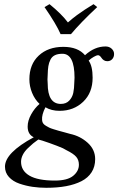

<svg xmlns="http://www.w3.org/2000/svg" viewBox="-20 -664 568 922"><path d="M337.9 -291Q337.9 -405.8 279.8 -405.8Q257.8 -405.8 243.7 -398.9Q229.5 -392.1 222.2 -377.4Q214.8 -362.8 212.2 -346.2Q209.5 -329.6 209 -304.2Q208 -297.4 208 -282.2Q208 -270 209 -263.2Q209 -165 272 -165Q297.4 -165 312.3 -180.7Q327.1 -196.3 331.8 -217.5Q336.4 -238.8 336.9 -270Q337.9 -276.9 337.9 -291ZM164.1 5.9Q148.4 17.1 139.4 24.4Q130.4 31.7 114.3 47.1Q98.1 62.5 89.6 79.3Q81.1 96.2 81.1 112.8Q81.1 155.8 121.3 179.4Q161.6 203.1 243.2 203.1Q303.7 203.1 331.3 180.4Q358.9 157.7 358.9 127Q358.9 104.5 346.2 89.4Q333.5 74.2 298.8 57.1Q289.1 51.3 282.2 47.9Q256.3 36.6 217 22.7Q177.7 8.8 164.1 5.9ZM424.8 -291Q424.8 -218.8 379.4 -175.3Q334 -131.8 266.1 -131.8Q226.6 -131.8 198.2 -148.9Q179.7 -112.8 182.1 -87.9Q182.1 -83 183.1 -81.1Q184.6 -74.7 188.7 -69.6Q192.9 -64.5 201.2 -59.6Q209.5 -54.7 216.1 -51.3Q222.7 -47.9 237.1 -43.5Q251.5 -39.1 260 -36.6Q268.6 -34.2 287.8 -29.1Q307.1 -23.9 316.9 -21Q365.2 -10.7 401.1 21.7Q437 54.2 437 100.1Q437 136.2 419.9 163.1Q402.8 189.9 371.1 206.1Q339.4 222.2 297.4 230Q255.4 237.8 202.1 237.8Q168.5 237.8 136.5 233.2Q104.5 228.5 73.2 217.8Q42 207 22.9 186Q3.9 165 3.9 136.2Q3.9 69.8 142.1 -4.9Q112.8 -18.6 112.8 -56.2Q112.8 -84.5 129.6 -114.7Q146.5 -145 169.9 -165Q147 -186.5 134 -218.3Q121.1 -250 121.1 -283.2Q121.1 -355 166 -397Q210.9 -439 284.2 -439Q354 -439 388.2 -398.9Q434.1 -440.9 486.8 -440.9Q504.4 -440.9 516.1 -430.2Q527.8 -419.4 527.8 -404.8Q527.8 -389.6 518.8 -379.9Q509.8 -370.1 495.1 -370.1Q477.1 -370.1 465.8 -388.2Q458.5 -398.9 450.2 -398.9Q444.3 -398.9 430.4 -391.1Q416.5 -383.3 405.8 -373Q424.8 -346.2 424.8 -291ZM320.8 -500H271Q251 -546.9 193.8 -629.9L217.8 -644Q275.4 -597.2 306.2 -556.2Q326.2 -574.2 349.1 -591.1Q372.1 -607.9 386.2 -616.9Q400.4 -626 429.2 -644L446.8 -629.9Q366.7 -555.2 320.8 -500Z"/></svg>

Font: Common Serif Medium
Style: Italic
Weight: 500
Italic angle: -12°
Designer: Philipp H. Poll, Khaled Hosny
Foundry: Stefan Peev, Context Ltd.
Version: Version 1.026